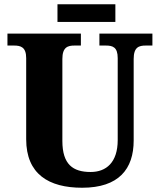

<svg xmlns="http://www.w3.org/2000/svg" viewBox="-20 -872 751 902"><path d="M250 -769H522V-852H250ZM366 10C538 10 608 -78 608 -212V-595C608 -651 633 -658 665 -658H696V-714H447V-658H477C509 -658 533 -651 533 -599V-214C533 -109 479 -64 406 -64C323 -64 273 -99 273 -210V-595C273 -651 299 -658 330 -658H360V-714H15V-658H46C77 -658 103 -651 103 -599V-218C103 -54 209 10 366 10Z"/></svg>

Font: Noto Serif Tamil SemiCondensed ExtraBold
Style: Italic
Weight: 800
Width: 4
Italic angle: -12°
Designer: Indian Type Foundry, Tom Grace, and the Monotype Design Team
Foundry: Monotype Imaging Inc.
Version: Version 2.003